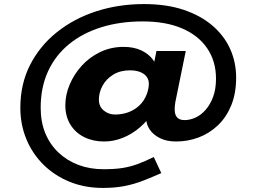

<svg xmlns="http://www.w3.org/2000/svg" viewBox="-20 -746 1261 944"><path d="M486 178Q397 178 323 148Q249 118 194.5 64.5Q140 11 110 -61Q80 -133 80 -216Q80 -333 128 -427Q176 -521 260 -588Q344 -655 453.5 -690.5Q563 -726 688 -726Q798 -726 882 -698Q966 -670 1024 -620.5Q1082 -571 1111.5 -505.5Q1141 -440 1141 -364Q1141 -286.9 1117 -228.2Q1093 -169.6 1051.5 -130Q1010 -90.4 957 -70.3Q904 -50.3 845 -50.3Q799.6 -50.3 766.4 -66.8Q733.2 -83.4 716 -109.3Q698.8 -135.1 698.8 -163.7Q698.8 -179.4 700.1 -194.2Q701.4 -209 702.2 -223L735.7 -199Q708.7 -155.3 669.4 -121.1Q630.1 -87 584.4 -68.6Q538.7 -50.3 491.7 -50.3Q437.8 -50.3 394.4 -71.6Q351.1 -93 326.1 -133.4Q301.2 -173.9 301.2 -229Q301.2 -279.3 322.4 -329.8Q343.5 -380.3 381.6 -422.5Q419.8 -464.8 472.6 -490.1Q525.4 -515.5 587.6 -515.5Q637.6 -515.5 674.1 -498.5Q710.6 -481.6 732.1 -452.4Q753.6 -423.2 759.6 -386.9L720.3 -350.4L749.2 -495.2H893.3L842.2 -244.6Q837.2 -214.4 839.9 -194.7Q842.5 -175 854.6 -165.3Q866.6 -155.5 887.5 -155.5Q914.2 -155.5 941.7 -168.1Q969.2 -180.8 991.7 -206.8Q1014.3 -232.9 1028.1 -270.6Q1042 -308.3 1042 -359Q1042 -444.6 998.9 -508.1Q955.9 -571.7 875.6 -606.2Q795.3 -640.7 681.7 -640.7Q570.7 -640.7 478.7 -612.2Q386.7 -583.7 319.8 -529.1Q252.9 -474.6 216.4 -395.8Q180 -317 180 -216Q180 -146 203 -90.5Q226 -35 268 4.5Q310 44 366 65Q422 86 489 86Q544 86 582 80Q620 74 655.5 61Q691 48 736 26L773 105Q728 125 684.5 142Q641 159 593.5 168.5Q546 178 486 178ZM545.6 -182.9Q579.6 -182.9 610.2 -193.8Q640.8 -204.7 665 -227.2Q689.2 -249.8 701.8 -283.6Q705.2 -292.2 707.9 -303.7Q710.6 -315.3 711.6 -326.6Q713.6 -349.3 703.1 -365.7Q692.5 -382.2 670.9 -391.2Q649.3 -400.2 618.4 -400.2Q571.3 -400.2 536.9 -379.1Q502.5 -358 484.3 -324.9Q466.2 -291.7 466.2 -255.8Q466.2 -222.5 490 -202.7Q513.8 -182.9 545.6 -182.9Z"/></svg>

Font: Lexend Tera
Style: Regular
Weight: 400
Designer: Bonnie Shaver-Troup, Thomas Jockin
Foundry: Lexend
Version: Version 1.007